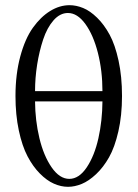

<svg xmlns="http://www.w3.org/2000/svg" viewBox="-20 -701 525 733"><path d="M371.1 -353Q371.1 -430.7 353.8 -499Q336.4 -567.4 305.9 -609.4Q275.4 -651.4 239.3 -651.4Q209 -651.4 184.3 -623.3Q159.7 -595.2 144.8 -550.3Q129.9 -505.4 121.8 -454.3Q113.8 -403.3 113.8 -353ZM371.1 -314H113.8Q114.3 -241.2 130.4 -173.8Q146.5 -106.4 177 -62.3Q207.5 -18.1 244.6 -18.1Q281.7 -18.1 311.3 -62.3Q340.8 -106.4 355.7 -173.3Q370.6 -240.2 371.1 -314ZM39.1 -334.5Q39.1 -417.5 57.4 -485.4Q75.7 -553.2 105.5 -595Q135.3 -636.7 171.4 -658.9Q207.5 -681.2 245.6 -681.2Q271 -681.2 297.4 -670.4Q323.7 -659.7 350.6 -633.5Q377.4 -607.4 398.4 -568.8Q419.4 -530.3 432.6 -469.5Q445.8 -408.7 445.8 -334.5Q445.8 -260.3 431.9 -199.5Q418 -138.7 396.2 -100.3Q374.5 -62 346.7 -35.9Q318.8 -9.8 292 1.2Q265.1 12.2 239.7 12.2Q212.9 12.2 185.8 0.2Q158.7 -11.7 132.1 -38.6Q105.5 -65.4 85 -104.5Q64.5 -143.6 51.8 -203.1Q39.1 -262.7 39.1 -334.5Z"/></svg>

Font: Libertinage
Style: f
Weight: 400
Designer: OSP
Foundry: OSP
Version: Version 1.0; 2008; OFL relea